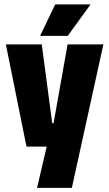

<svg xmlns="http://www.w3.org/2000/svg" viewBox="-20 -706 512 899"><path d="M311 -129.5 226.5 -105 296.5 -498H464L316.5 173.5H153.5L211.5 -74.5L293 -19.5H104L7.5 -498H175.5L224.5 -129.5ZM238.5 -685.5H403.5V-684.5L297 -538H168V-538.5Z"/></svg>

Font: Anek Odia SemiCondensed ExtraBold
Style: Regular
Weight: 800
Width: 4
Designer: Yesha Goshar & Mahesh Sahu (Odia), Yesha Goshar (Latin)
Foundry: Ek Type
Version: Version 1.003